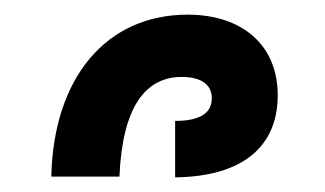

<svg xmlns="http://www.w3.org/2000/svg" viewBox="-20 -848 443 262"><path d="M50 -607H143C147 -703 179 -743 228 -743C254 -743 269 -733 269 -714C269 -695 255 -683 219 -683V-606C311 -607 359 -648 359 -718C359 -787 310 -828 236 -828C125 -828 53 -742 50 -607Z"/></svg>

Font: Noto Sans Armenian SemiCondensed SemiBold
Style: Regular
Weight: 600
Width: 4
Designer: Monotype Design Team
Foundry: Monotype Imaging Inc.
Version: Version 2.008